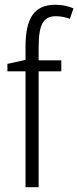

<svg xmlns="http://www.w3.org/2000/svg" viewBox="-20 -785 328 805"><path d="M237 -486V-532H142V-586C142 -682 161 -717 215 -717C234 -717 255 -713 273 -706L288 -750C266 -759 242 -765 212 -765C121 -765 87 -706 87 -588V-534L11 -517V-486H87V0H142V-486Z"/></svg>

Font: Noto Sans Thai Looped Condensed Light
Style: Regular
Weight: 300
Width: 3
Designer: Sasikarn Vongin, Ben Mitchell
Foundry: The Fontpad Ltd
Version: Version 1.001